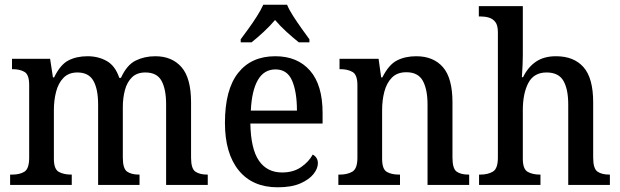

<svg xmlns="http://www.w3.org/2000/svg" viewBox="-20 -786 2637 816"><path d="M23 0V-44H33Q64 -44 84 -56.5Q104 -69 104 -116V-425Q104 -469 84 -480.5Q64 -492 34 -492H31V-536H193L205 -457H210Q236 -511 270.5 -529Q305 -547 352 -547Q398 -547 434 -526.5Q470 -506 487 -455H494Q519 -510 556.5 -528.5Q594 -547 640 -547Q711 -547 751.5 -500.5Q792 -454 792 -351V-116Q792 -69 810.5 -56.5Q829 -44 860 -44H863V0H686V-342Q686 -407 666.5 -442.5Q647 -478 598 -478Q562 -478 541 -457.5Q520 -437 511 -403.5Q502 -370 502 -331V-116Q502 -69 520.5 -56.5Q539 -44 570 -44H573V0H397V-342Q397 -407 377 -442.5Q357 -478 309 -478Q272 -478 250 -455.5Q228 -433 218.5 -396.5Q209 -360 209 -318V-111Q209 -67 230 -55.5Q251 -44 282 -44H285V0Z M1160 10Q1053 10 994.5 -62Q936 -134 936 -264Q936 -405 992 -476Q1048 -547 1150 -547Q1244 -547 1297.5 -486Q1351 -425 1351 -306V-261H1044Q1046 -153 1080.5 -103Q1115 -53 1179 -53Q1227 -53 1260 -76Q1293 -99 1309 -129Q1318 -125 1324.5 -115.5Q1331 -106 1331 -92Q1331 -70 1312.5 -46.5Q1294 -23 1256.5 -6.5Q1219 10 1160 10ZM1242 -316Q1242 -395 1221.5 -443Q1201 -491 1151 -491Q1102 -491 1076 -446Q1050 -401 1046 -316ZM1003 -619Q1017 -638 1036 -664Q1055 -690 1072 -717Q1089 -744 1099 -766H1200Q1209 -744 1226.5 -717Q1244 -690 1262.5 -664Q1281 -638 1295 -619V-606H1250Q1226 -625 1198 -650.5Q1170 -676 1149 -701Q1128 -676 1100.5 -650.5Q1073 -625 1049 -606H1003Z M1418 0V-44H1425Q1456 -44 1477.5 -56.5Q1499 -69 1499 -116V-424Q1499 -468 1478.5 -480Q1458 -492 1427 -492H1423V-536H1589L1600 -457H1605Q1632 -511 1667 -529Q1702 -547 1749 -547Q1822 -547 1862.5 -500.5Q1903 -454 1903 -351V-116Q1903 -69 1921 -56.5Q1939 -44 1970 -44H1974V0H1797V-342Q1797 -406 1777 -442.5Q1757 -479 1707 -479Q1668 -479 1645.5 -456Q1623 -433 1613.5 -396.5Q1604 -360 1604 -318V-111Q1604 -67 1624 -55.5Q1644 -44 1675 -44H1680V0Z M2016 0V-44H2022Q2053 -44 2074.5 -56.5Q2096 -69 2096 -116V-649Q2096 -678 2085.5 -692Q2075 -706 2058.5 -711Q2042 -716 2024 -716H2015V-760H2202V-550Q2202 -531 2201 -510.5Q2200 -490 2199 -475Q2198 -460 2198 -458H2203Q2224 -501 2258 -524Q2292 -547 2343 -547Q2419 -547 2460 -500.5Q2501 -454 2501 -351V-116Q2501 -69 2519.5 -56.5Q2538 -44 2569 -44H2572V0H2395V-342Q2395 -407 2374.5 -442.5Q2354 -478 2303 -478Q2249 -478 2225.5 -433.5Q2202 -389 2202 -318V-111Q2202 -67 2223 -55.5Q2244 -44 2274 -44H2277V0Z"/></svg>

Font: Noto Serif Thai SemiCondensed Medium
Style: Regular
Weight: 500
Width: 4
Designer: Monotype Design Team
Foundry: Monotype Imaging Inc.
Version: Version 2.002; ttfautohint (v1.8.4.7-5d5b)